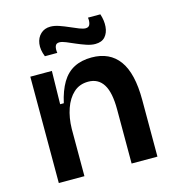

<svg xmlns="http://www.w3.org/2000/svg" viewBox="-108 -820 832 912"><g transform="rotate(-15 308.0 -364.0)"><path d="M69 0V-317V-523H175L172 -360H190Q203 -419 226.5 -458.5Q250 -498 286.5 -517Q323 -536 373 -536Q462 -536 508 -473Q554 -410 554 -279V0H427V-266Q427 -350 402 -389.5Q377 -429 328 -429Q285 -429 256 -402.5Q227 -376 211.5 -331.5Q196 -287 195 -233V0ZM408 -593Q388 -593 364.5 -601Q341 -609 318 -619Q295 -629 276 -637Q257 -645 244 -645Q228 -645 223.5 -632Q219 -619 222 -599H161Q147 -634 151 -663Q155 -692 174 -710Q193 -728 222 -728Q242 -728 265 -720Q288 -712 310.5 -702Q333 -692 352 -684.5Q371 -677 383 -677Q400 -677 404.5 -692Q409 -707 406 -723H467Q478 -690 475.5 -660Q473 -630 456.5 -611.5Q440 -593 408 -593Z"/></g></svg>

Font: Bricolage Grotesque 18pt SemiBold
Style: Regular
Weight: 600
Version: Version 1.001;gftools[0.9.33.dev8+g029e19f]